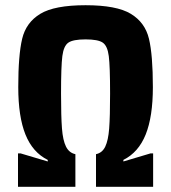

<svg xmlns="http://www.w3.org/2000/svg" viewBox="-20 -716 656 736"><path d="M49 -128H59L163 -97V-103Q105 -132 77.5 -200.5Q50 -269 50 -382Q50 -505 65 -567.5Q80 -630 134.5 -663Q189 -696 308 -696Q427 -696 481.5 -663Q536 -630 551 -567.5Q566 -505 566 -382Q566 -269 538.5 -200.5Q511 -132 453 -103V-97L557 -128H567V0H348V-125Q372 -130 383.5 -154Q395 -178 398.5 -223.5Q402 -269 402 -357Q402 -462 397 -501Q392 -540 374 -552.5Q356 -565 308 -565Q260 -565 242 -552.5Q224 -540 219 -501Q214 -462 214 -357Q214 -270 217.5 -224Q221 -178 233 -154Q245 -130 269 -125V0H49Z"/></svg>

Font: Saira Semi Condensed
Style: Bold
Weight: 700
Width: 4
Designer: Hector Gatti with collaboration of the Omnibus-Type team
Foundry: Omnibus-Type
Version: Version 1.001; ttfautohint (v1.8)